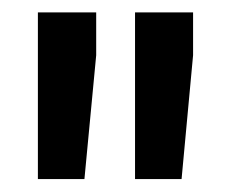

<svg xmlns="http://www.w3.org/2000/svg" viewBox="-20 -770 361 302"><path d="M131.3 -750.5V-683.1L112.8 -488.3H39.6V-677.2V-750.5ZM283.7 -750.5V-683.1L265.6 -488.3H192.4V-681.2V-750.5Z"/></svg>

Font: Roboto Condensed SemiBold
Style: Regular
Weight: 600
Designer: Christian Robertson
Foundry: Google
Version: Version 3.008; 2023